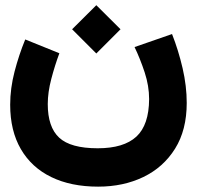

<svg xmlns="http://www.w3.org/2000/svg" viewBox="-20 -488 747 728"><path d="M253.4 -377 345.2 -468.3 437 -377 345.2 -285.2ZM490.2 -309.6 632.3 -358.9Q656.7 -296.9 672.4 -229.2Q688 -161.6 688 -97.7Q688 4.9 643.8 75.7Q599.6 146.5 523.7 183.1Q447.8 219.7 352.1 219.7Q249 219.7 174.3 183.3Q99.6 147 59.1 77.4Q18.6 7.8 18.6 -90.8Q18.6 -152.8 35.2 -216.6Q51.8 -280.3 75.7 -338.4L205.1 -286.1Q188 -240.2 174.6 -189.2Q161.1 -138.2 161.1 -93.3Q161.1 -6.3 204.3 33.9Q247.6 74.2 350.6 74.2Q449.2 74.2 497.1 30Q544.9 -14.2 545.4 -112.3Q545.4 -162.1 528.6 -213.4Q511.7 -264.6 490.2 -309.6Z"/></svg>

Font: Vazir Black FD-WOL-UI
Style: Black-FD-WOL-UI
Weight: 900
Designer: Saber Rastikerdar
Foundry: Saber Rastikerdar
Version: Version 30.0.0